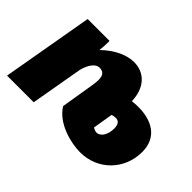

<svg xmlns="http://www.w3.org/2000/svg" viewBox="-105 -774 1029 1029"><g transform="rotate(45 409.0 -259.5)"><path d="M562 14C697 14 797 -90 797 -223C797 -338 708 -379 613 -379C597 -379 580 -378 565 -376C562 -474 507 -533 425 -533C376 -533 310 -508 248 -447C251 -470 252 -494 252 -520H86L-5 0H197L249 -297C261 -346 287 -381 315 -381C362 -381 363 -341 354 -286L323 -97C373 -15 493 14 562 14ZM521 -133 540 -247C550 -251 560 -252 568 -252C591 -252 602 -235 602 -206C602 -159 580 -123 549 -123C542 -123 533 -126 521 -133Z"/></g></svg>

Font: Fixel Text 20240404 Black
Style: Italic
Weight: 900
Width: 4
Italic angle: -10°
Designer: AlfaBravo + MacPaw
Foundry: Kyrylo Tkachov, Marchela Mozhyna, Serhii Makarenko, Maria Weinstein, Zakhar Kryvoshyya
Version: Version 1.211;Glyphs 3.2 (3225)